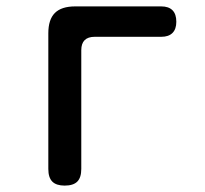

<svg xmlns="http://www.w3.org/2000/svg" viewBox="-20 -570 640 600"><path d="M182 10Q156 10 143.5 -2.5Q131 -15 131 -42V-466Q131 -509 151.5 -529.5Q172 -550 215 -550H484Q507 -550 519 -538Q531 -526 531 -502Q531 -479 519 -467Q507 -455 484 -455H276Q255 -455 244.5 -444.5Q234 -434 234 -413V-42Q234 -15 221.5 -2.5Q209 10 182 10Z"/></svg>

Font: Maple Mono NL Medium
Style: Regular
Weight: 500
Monospace: yes
Designer: subframe7536
Version: Version 7.000